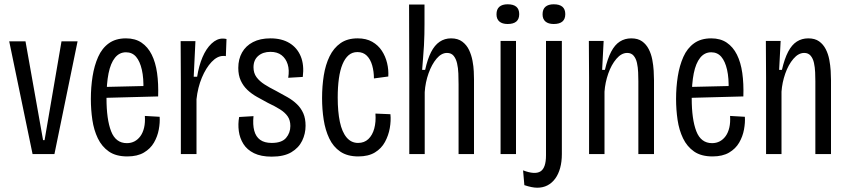

<svg xmlns="http://www.w3.org/2000/svg" viewBox="-20 -719 3958 896"><path d="M132 0 23 -526H99L181 -65H188L267 -526H342L234 0Z M574 11Q521 11 488 -12Q455 -35 436.5 -73.5Q418 -112 411 -159.5Q404 -207 404 -257Q404 -312 412 -362.5Q420 -413 438 -453.5Q456 -494 488 -517Q520 -540 568 -540Q611 -540 640.5 -520Q670 -500 688 -464Q706 -428 713 -378.5Q720 -329 718 -269L456 -262V-313L669 -318L649 -299Q651 -354 642 -393.5Q633 -433 615 -454Q597 -475 568 -475Q537 -475 516.5 -449.5Q496 -424 486.5 -376.5Q477 -329 477 -260Q477 -162 498.5 -106.5Q520 -51 572 -51Q592 -51 608 -59.5Q624 -68 635.5 -84Q647 -100 652.5 -123.5Q658 -147 656 -178L725 -174Q727 -147 721 -114.5Q715 -82 698.5 -53.5Q682 -25 651.5 -7Q621 11 574 11Z M824 0V-335L823 -527H892L884 -361H900Q908 -412 925 -452Q942 -492 967 -515.5Q992 -539 1019 -539Q1024 -539 1028.5 -538.5Q1033 -538 1037 -537L1034 -457Q1031 -458 1027.5 -458Q1024 -458 1022 -458Q994 -458 967.5 -430Q941 -402 922 -356.5Q903 -311 897 -256V0Z M1248 12Q1198 12 1165.5 -4Q1133 -20 1116 -47Q1099 -74 1094.5 -107Q1090 -140 1096 -173L1163 -177Q1159 -137 1166.5 -109Q1174 -81 1194 -66.5Q1214 -52 1248 -52Q1295 -52 1315 -75.5Q1335 -99 1335 -131Q1335 -158 1322.5 -176Q1310 -194 1287 -208.5Q1264 -223 1230 -239Q1204 -253 1179 -267Q1154 -281 1134.5 -299.5Q1115 -318 1103.5 -343Q1092 -368 1092 -402Q1092 -443 1109.5 -474Q1127 -505 1160.5 -522.5Q1194 -540 1242 -540Q1295 -540 1331 -518Q1367 -496 1383.5 -456Q1400 -416 1393 -360L1325 -356Q1331 -392 1322.5 -419Q1314 -446 1294 -461.5Q1274 -477 1242 -477Q1207 -477 1185 -458Q1163 -439 1163 -405Q1163 -378 1177 -359Q1191 -340 1214.5 -325Q1238 -310 1268 -295Q1296 -280 1321.5 -265.5Q1347 -251 1366 -232.5Q1385 -214 1395.5 -190Q1406 -166 1406 -132Q1406 -95 1390 -62Q1374 -29 1339.5 -8.5Q1305 12 1248 12Z M1652 11Q1601 11 1568 -11.5Q1535 -34 1516.5 -73Q1498 -112 1490.5 -160.5Q1483 -209 1483 -261Q1483 -317 1491 -367Q1499 -417 1518 -456Q1537 -495 1569 -517.5Q1601 -540 1649 -540Q1689 -540 1717 -524Q1745 -508 1762 -482Q1779 -456 1786.5 -424.5Q1794 -393 1792 -362L1725 -353Q1725 -385 1717 -413.5Q1709 -442 1692 -459Q1675 -476 1648 -476Q1624 -476 1607 -461.5Q1590 -447 1578.5 -419.5Q1567 -392 1561.5 -352.5Q1556 -313 1556 -264Q1556 -198 1566 -150.5Q1576 -103 1597.5 -77.5Q1619 -52 1651 -52Q1680 -52 1699 -70Q1718 -88 1726.5 -119Q1735 -150 1732 -189L1802 -186Q1805 -155 1799 -121Q1793 -87 1776.5 -56.5Q1760 -26 1729.5 -7.5Q1699 11 1652 11Z M1890 0V-353L1889 -698H1961V-606Q1961 -585 1960.5 -559.5Q1960 -534 1958.5 -506.5Q1957 -479 1954.5 -450.5Q1952 -422 1950 -393H1964Q1975 -443 1991.5 -475.5Q2008 -508 2031.5 -524Q2055 -540 2085 -540Q2117 -540 2137.5 -524.5Q2158 -509 2169 -485.5Q2180 -462 2185 -435.5Q2190 -409 2191 -385.5Q2192 -362 2192 -349V0H2120V-325Q2120 -350 2119 -376Q2118 -402 2113 -423.5Q2108 -445 2097 -458.5Q2086 -472 2066 -472Q2040 -472 2017.5 -445.5Q1995 -419 1980 -377Q1965 -335 1962 -289V0Z M2316 0V-528H2388V0ZM2349 -607Q2324 -607 2310.5 -618.5Q2297 -630 2297 -652Q2297 -676 2310.5 -687.5Q2324 -699 2349 -699Q2376 -699 2389.5 -687.5Q2403 -676 2403 -653Q2403 -630 2389.5 -618.5Q2376 -607 2349 -607Z M2487 157Q2475 157 2460 154Q2445 151 2427 145L2421 76Q2476 97 2502 81Q2528 65 2528 6V-528H2602V0Q2602 36 2594 65Q2586 94 2571 114.5Q2556 135 2535 146Q2514 157 2487 157ZM2564 -607Q2539 -607 2525.5 -618.5Q2512 -630 2512 -652Q2512 -676 2525.5 -687.5Q2539 -699 2564 -699Q2591 -699 2604.5 -687.5Q2618 -676 2618 -653Q2618 -630 2604.5 -618.5Q2591 -607 2564 -607Z M2729 0V-357L2728 -528H2797L2790 -393H2803Q2815 -445 2832 -477.5Q2849 -510 2872.5 -525Q2896 -540 2926 -540Q2957 -540 2976.5 -526Q2996 -512 3007.5 -489.5Q3019 -467 3024 -440.5Q3029 -414 3030.5 -389Q3032 -364 3032 -345V0H2959V-340Q2959 -359 2958 -382Q2957 -405 2952.5 -425.5Q2948 -446 2937 -459Q2926 -472 2907 -472Q2880 -472 2856.5 -444.5Q2833 -417 2818.5 -375.5Q2804 -334 2801 -291V0Z M3305 11Q3252 11 3219 -12Q3186 -35 3167.5 -73.5Q3149 -112 3142 -159.5Q3135 -207 3135 -257Q3135 -312 3143 -362.5Q3151 -413 3169 -453.5Q3187 -494 3219 -517Q3251 -540 3299 -540Q3342 -540 3371.5 -520Q3401 -500 3419 -464Q3437 -428 3444 -378.5Q3451 -329 3449 -269L3187 -262V-313L3400 -318L3380 -299Q3382 -354 3373 -393.5Q3364 -433 3346 -454Q3328 -475 3299 -475Q3268 -475 3247.5 -449.5Q3227 -424 3217.5 -376.5Q3208 -329 3208 -260Q3208 -162 3229.5 -106.5Q3251 -51 3303 -51Q3323 -51 3339 -59.5Q3355 -68 3366.5 -84Q3378 -100 3383.5 -123.5Q3389 -147 3387 -178L3456 -174Q3458 -147 3452 -114.5Q3446 -82 3429.5 -53.5Q3413 -25 3382.5 -7Q3352 11 3305 11Z M3555 0V-357L3554 -528H3623L3616 -393H3629Q3641 -445 3658 -477.5Q3675 -510 3698.5 -525Q3722 -540 3752 -540Q3783 -540 3802.5 -526Q3822 -512 3833.5 -489.5Q3845 -467 3850 -440.5Q3855 -414 3856.5 -389Q3858 -364 3858 -345V0H3785V-340Q3785 -359 3784 -382Q3783 -405 3778.5 -425.5Q3774 -446 3763 -459Q3752 -472 3733 -472Q3706 -472 3682.5 -444.5Q3659 -417 3644.5 -375.5Q3630 -334 3627 -291V0Z"/></svg>

Font: Bricolage Grotesque Condensed Light
Style: Regular
Weight: 300
Width: 3
Designer: Mathieu Triay
Foundry: Atelier Triay
Version: Version 1.000;gftools[0.9.30]